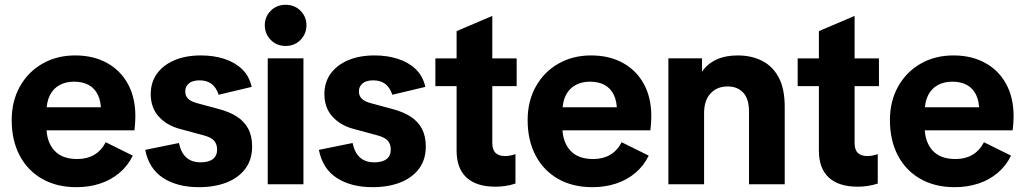

<svg xmlns="http://www.w3.org/2000/svg" viewBox="-20 -764 4246 796"><path d="M296.9 12Q215.2 12 154.8 -22.4Q94.3 -56.9 61.4 -119.6Q28.5 -182.2 28.5 -265.8Q28.5 -344.8 62.5 -405.4Q96.4 -466 156 -500.1Q215.6 -534.2 291.7 -534.2Q366.8 -534.2 423 -503.4Q479.2 -472.7 510.2 -416.1Q541.2 -359.6 541.2 -282.1Q541.2 -267.8 540.1 -251.2Q539 -234.6 537.3 -223.7H98.2V-319.2H443.3L398.7 -303.4Q399 -343.1 385.9 -370.4Q372.8 -397.8 347.9 -411.6Q323 -425.4 286.8 -425.4Q253.2 -425.4 227.2 -411.4Q201.1 -397.3 186.8 -369.2Q172.6 -341.1 172.6 -299V-236.9Q172.6 -177.2 204.5 -141Q236.4 -104.7 300.1 -104.7Q340.9 -104.7 370.5 -122.1Q400.2 -139.5 418.3 -174.3L530.5 -118.8Q510.1 -76.7 475.1 -47.2Q440.1 -17.7 394.9 -2.9Q349.6 12 296.9 12Z M804.7 12Q715.7 12 656.8 -25.9Q597.8 -63.7 582 -142.7L721.7 -171.1Q730.6 -130.3 752.9 -110.7Q775.1 -91 811.8 -91Q845 -91 862.5 -104.5Q880.1 -118 880.1 -143.9Q880.1 -164.8 869 -179.1Q857.9 -193.3 827.7 -202L724.5 -229.9Q670.6 -244.5 637.7 -281.2Q604.9 -317.8 604.9 -374.1Q604.9 -422.6 630.7 -458.5Q656.6 -494.4 703.3 -514.3Q750.1 -534.2 812.9 -534.2Q865.7 -534.2 909.6 -520.1Q953.6 -506 983.5 -477.3Q1013.4 -448.7 1023.4 -403.8L886.6 -371.2Q876 -402.4 856.5 -416.6Q837 -430.9 807.2 -430.9Q778.2 -430.9 763.1 -418.1Q748 -405.3 748 -385.6Q748 -367.1 759.1 -355.7Q770.1 -344.3 792.4 -337.6L886 -312.3Q931.1 -300.6 961.8 -280.8Q992.6 -261.1 1008.9 -230.6Q1025.3 -200 1025.3 -156.9Q1025.3 -102.3 997.2 -64.6Q969 -26.9 919.3 -7.4Q869.5 12 804.7 12Z M1090 0V-522.2H1238V0ZM1164.1 -573.5Q1126.8 -573.5 1102.3 -598.7Q1077.8 -624 1077.8 -659.3Q1077.8 -694.6 1102.3 -719.3Q1126.8 -744.1 1164.1 -744.1Q1201.5 -744.1 1226 -719.3Q1250.5 -694.6 1250.5 -659.3Q1250.5 -624 1226 -598.7Q1201.5 -573.5 1164.1 -573.5Z M1524.7 12Q1435.7 12 1376.8 -25.9Q1317.8 -63.7 1302 -142.7L1441.7 -171.1Q1450.6 -130.3 1472.9 -110.7Q1495.1 -91 1531.8 -91Q1565 -91 1582.5 -104.5Q1600.1 -118 1600.1 -143.9Q1600.1 -164.8 1589 -179.1Q1577.9 -193.3 1547.7 -202L1444.5 -229.9Q1390.6 -244.5 1357.7 -281.2Q1324.9 -317.8 1324.9 -374.1Q1324.9 -422.6 1350.7 -458.5Q1376.6 -494.4 1423.3 -514.3Q1470.1 -534.2 1532.9 -534.2Q1585.7 -534.2 1629.6 -520.1Q1673.6 -506 1703.5 -477.3Q1733.4 -448.7 1743.4 -403.8L1606.6 -371.2Q1596 -402.4 1576.5 -416.6Q1557 -430.9 1527.2 -430.9Q1498.2 -430.9 1483.1 -418.1Q1468 -405.3 1468 -385.6Q1468 -367.1 1479.1 -355.7Q1490.1 -344.3 1512.4 -337.6L1606 -312.3Q1651.1 -300.6 1681.8 -280.8Q1712.6 -261.1 1728.9 -230.6Q1745.3 -200 1745.3 -156.9Q1745.3 -102.3 1717.2 -64.6Q1689 -26.9 1639.3 -7.4Q1589.5 12 1524.7 12Z M2034 10Q1955 10 1914 -28Q1873 -66 1873 -139V-635L2021 -698V-171Q2021 -143 2034.5 -130Q2048 -117 2074 -117Q2084 -117 2094.5 -119Q2105 -121 2117 -125V-3Q2095 4 2075 7Q2055 10 2034 10ZM1785 -407V-522H2122V-407Z M2435.9 12Q2354.2 12 2293.8 -22.4Q2233.3 -56.9 2200.4 -119.6Q2167.5 -182.2 2167.5 -265.8Q2167.5 -344.8 2201.5 -405.4Q2235.4 -466 2295 -500.1Q2354.6 -534.2 2430.7 -534.2Q2505.8 -534.2 2562 -503.4Q2618.2 -472.7 2649.2 -416.1Q2680.2 -359.6 2680.2 -282.1Q2680.2 -267.8 2679.1 -251.2Q2678 -234.6 2676.3 -223.7H2237.2V-319.2H2582.3L2537.7 -303.4Q2538 -343.1 2524.9 -370.4Q2511.8 -397.8 2486.9 -411.6Q2462 -425.4 2425.8 -425.4Q2392.2 -425.4 2366.2 -411.4Q2340.1 -397.3 2325.8 -369.2Q2311.6 -341.1 2311.6 -299V-236.9Q2311.6 -177.2 2343.5 -141Q2375.4 -104.7 2439.1 -104.7Q2479.9 -104.7 2509.5 -122.1Q2539.2 -139.5 2557.3 -174.3L2669.5 -118.8Q2649.1 -76.7 2614.1 -47.2Q2579.1 -17.7 2533.9 -2.9Q2488.6 12 2435.9 12Z M3085.3 0V-301.1Q3085.3 -354 3061.4 -379.8Q3037.5 -405.6 2996.8 -405.6Q2952.3 -405.6 2925.7 -376.5Q2899 -347.5 2899 -294.7V0H2751V-522.2H2890.4V-466.5Q2912.6 -499.5 2949.8 -516.8Q2987.1 -534.2 3038.1 -534.2Q3095.3 -534.2 3139.3 -511.9Q3183.4 -489.7 3208.4 -442.9Q3233.3 -396.1 3233.3 -321.5V0Z M3536 10Q3457 10 3416 -28Q3375 -66 3375 -139V-635L3523 -698V-171Q3523 -143 3536.5 -130Q3550 -117 3576 -117Q3586 -117 3596.5 -119Q3607 -121 3619 -125V-3Q3597 4 3577 7Q3557 10 3536 10ZM3287 -407V-522H3624V-407Z M3937.9 12Q3856.2 12 3795.8 -22.4Q3735.3 -56.9 3702.4 -119.6Q3669.5 -182.2 3669.5 -265.8Q3669.5 -344.8 3703.5 -405.4Q3737.4 -466 3797 -500.1Q3856.6 -534.2 3932.7 -534.2Q4007.8 -534.2 4064 -503.4Q4120.2 -472.7 4151.2 -416.1Q4182.2 -359.6 4182.2 -282.1Q4182.2 -267.8 4181.1 -251.2Q4180 -234.6 4178.3 -223.7H3739.2V-319.2H4084.3L4039.7 -303.4Q4040 -343.1 4026.9 -370.4Q4013.8 -397.8 3988.9 -411.6Q3964 -425.4 3927.8 -425.4Q3894.2 -425.4 3868.2 -411.4Q3842.1 -397.3 3827.8 -369.2Q3813.6 -341.1 3813.6 -299V-236.9Q3813.6 -177.2 3845.5 -141Q3877.4 -104.7 3941.1 -104.7Q3981.9 -104.7 4011.5 -122.1Q4041.2 -139.5 4059.3 -174.3L4171.5 -118.8Q4151.1 -76.7 4116.1 -47.2Q4081.1 -17.7 4035.9 -2.9Q3990.6 12 3937.9 12Z"/></svg>

Font: TikTok Sans Light
Style: Regular
Weight: 300
Version: Version 4.000